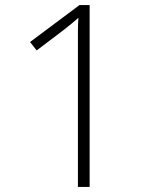

<svg xmlns="http://www.w3.org/2000/svg" viewBox="-20 -734 611 754"><path d="M332 0H286V-542Q286 -584 286 -612.5Q286 -641 288 -664Q274 -652 262 -642Q250 -632 231 -617L124 -536L98 -569L292 -714H332Z"/></svg>

Font: Noto Sans Thaana ExtraLight
Style: Regular
Weight: 200
Designer: David Williams
Foundry: Google Inc.
Version: Version 3.001; ttfautohint (v1.8.4.7-5d5b)